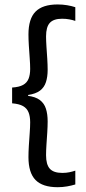

<svg xmlns="http://www.w3.org/2000/svg" viewBox="-20 -696 378 840"><path d="M309.5 -664.5V-604.5Q298 -608.5 283.5 -611.2Q269 -614 251.5 -614Q214.5 -614 198 -596Q181.5 -578 181.5 -537Q181.5 -519 183.2 -492.5Q185 -466 186.8 -438.8Q188.5 -411.5 188.5 -390.5Q188.5 -360 181 -336.8Q173.5 -313.5 155 -299.5Q136.5 -285.5 103 -280.5V-272L100 -277Q135 -273 154.2 -258.5Q173.5 -244 181 -220.2Q188.5 -196.5 188.5 -165Q188.5 -144 186.8 -116.5Q185 -89 183.2 -62.5Q181.5 -36 181.5 -17Q181.5 24 198 42.2Q214.5 60.5 252.5 60.5Q269.5 60.5 283.8 57.5Q298 54.5 309.5 50.5V111Q293 116 273.5 119.5Q254 123 232 123Q166.5 123 135.5 91.5Q104.5 60 104.5 -9Q104.5 -30.5 106.2 -58.8Q108 -87 110 -114.2Q112 -141.5 112 -161Q112 -186.5 105 -204.2Q98 -222 81 -231.8Q64 -241.5 33 -244V-313Q64 -315 81 -324.5Q98 -334 105 -351.5Q112 -369 112 -394.5Q112 -414 110 -441.2Q108 -468.5 106.2 -496.2Q104.5 -524 104.5 -545Q104.5 -614 135.5 -645.2Q166.5 -676.5 232 -676.5Q254 -676.5 273.5 -673.2Q293 -670 309.5 -664.5Z"/></svg>

Font: Anek Odia Medium
Style: Regular
Weight: 400
Version: Version 1.003